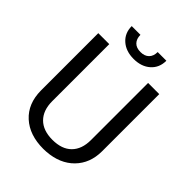

<svg xmlns="http://www.w3.org/2000/svg" viewBox="-249 -1009 1146 1146"><g transform="rotate(45 324.0 -436.0)"><path d="M68.4 0ZM583 -710.9V-227.5Q582.5 -127 519.8 -63Q457 1 349.6 8.8L324.7 9.8Q208 9.8 138.7 -53.2Q69.3 -116.2 68.4 -226.6V-710.9H161.1V-229.5Q161.1 -152.3 203.6 -109.6Q246.1 -66.9 324.7 -66.9Q404.3 -66.9 446.5 -109.4Q488.8 -151.9 488.8 -229V-710.9ZM472.2 -881.8Q472.2 -822.8 431.9 -786.9Q391.6 -751 326.2 -751Q260.7 -751 220.2 -787.1Q179.7 -823.2 179.7 -881.8H253.4Q253.4 -847.7 272 -828.4Q290.5 -809.1 326.2 -809.1Q360.4 -809.1 379.6 -828.1Q398.9 -847.2 398.9 -881.8Z"/></g></svg>

Font: Roboto
Style: Regular
Weight: 400
Designer: Google
Version: Version 2.134; 2016; ttfautohint (v1.6)